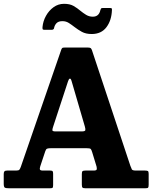

<svg xmlns="http://www.w3.org/2000/svg" viewBox="-20 -1010 818 1030"><path d="M0 -25V-76.5Q0 -86.5 3.8 -90.8Q7.5 -95 18.5 -95H66.5Q80.5 -95 84.2 -100Q88 -105 91.5 -114.5L309 -744.5Q312 -752 315.5 -753.5Q319 -755 330 -755H450Q462 -755 466 -752.2Q470 -749.5 473 -741.5L679 -121.5Q684 -108 687.2 -101.5Q690.5 -95 710 -95H757.5Q769 -95 773.2 -92.5Q777.5 -90 777.5 -77.5V-20Q777.5 -6.5 774.5 -3.2Q771.5 0 758.5 0H438.5Q426 0 422.5 -3.8Q419 -7.5 419 -20.5V-76.5Q419 -88.5 422.8 -91.8Q426.5 -95 438.5 -95H481.5Q496.5 -95 498.5 -100.2Q500.5 -105.5 498 -116.5L474.5 -193.5Q470.5 -207 466.5 -211Q462.5 -215 443 -215H255Q239 -215 232.8 -212.5Q226.5 -210 223 -199L196 -118Q192 -105.5 194.5 -100.2Q197 -95 210 -95H249Q259.5 -95 262.2 -91.5Q265 -88 265 -77.5V-17.5Q265 -5 261.8 -2.5Q258.5 0 247 0H29Q11.5 0 5.8 -3.5Q0 -7 0 -25ZM345 -574 264.5 -328.5Q261 -318 261 -311.5Q261 -305 278 -305H418.5Q436.5 -305 437.8 -311.8Q439 -318.5 435 -332L364.5 -573.5Q360 -590 354.5 -588.2Q349 -586.5 345 -574ZM472 -827.5Q440.5 -827.5 419.2 -839.2Q398 -851 380.5 -864.5Q364.5 -877 349.2 -886.8Q334 -896.5 315 -896.5Q293.5 -896.5 283 -885.5Q272.5 -874.5 269.5 -857Q266 -850 257 -850H218.5Q210 -850 208.8 -853.8Q207.5 -857.5 208 -865Q211 -897 226.8 -925.2Q242.5 -953.5 267.5 -971.5Q292.5 -989.5 323.5 -989.5Q355 -989.5 374.8 -978Q394.5 -966.5 411 -952.5Q425.5 -940.5 441.8 -930.5Q458 -920.5 478 -920.5Q511 -920.5 518.5 -956Q520.5 -961.5 522 -964.2Q523.5 -967 531 -967H571Q578 -967 579.5 -964.5Q581 -962 580.5 -956Q578.5 -900.5 551 -864Q523.5 -827.5 472 -827.5Z"/></svg>

Font: Besley* Narrow
Style: Bold
Weight: 700
Width: 4
Designer: Owen Earl
Foundry: indestructible type*
Version: Version 3.000; ttfautohint (v1.8.3)